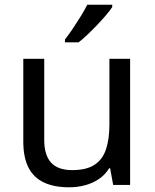

<svg xmlns="http://www.w3.org/2000/svg" viewBox="-20 -786 658 816"><path d="M533 -536V0H461L448 -71H444Q427 -43 400 -25Q373 -7 341 1.5Q309 10 274 10Q210 10 166.5 -10.5Q123 -31 101 -74Q79 -117 79 -185V-536H168V-191Q168 -127 197 -95Q226 -63 287 -63Q347 -63 381.5 -85.5Q416 -108 430.5 -151.5Q445 -195 445 -257V-536ZM457 -756Q448 -742 431 -722Q414 -702 393.5 -680.5Q373 -659 352.5 -639.5Q332 -620 314 -606H256V-618Q271 -637 288.5 -663Q306 -689 323 -716.5Q340 -744 351 -766H457Z"/></svg>

Font: Noto Sans Ambassadori
Style: Regular
Weight: 400
Designer: Monotype Design Team
Foundry: Monotype Imaging Inc.
Version: Version 2.013